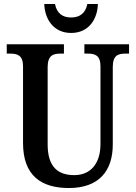

<svg xmlns="http://www.w3.org/2000/svg" viewBox="-20 -937 684 967"><path d="M338 -771C428 -771 471 -842 473 -917H420C410 -869 381 -849 338 -849C296 -849 266 -869 257 -917H203C205 -842 249 -771 338 -771ZM327 10C477 10 548 -75 548 -209V-599C548 -659 575 -667 613 -667H630V-714H405V-667H421C458 -667 486 -659 486 -603V-211C486 -114 437 -55 354 -55C273 -55 220 -95 220 -210V-599C220 -659 249 -667 285 -667H302V-714H14V-667H31C67 -667 96 -659 96 -603V-217C96 -53 187 10 327 10Z"/></svg>

Font: Noto Serif Bengali Condensed
Style: Regular
Weight: 400
Width: 3
Designer: Juan Bruce, Universal Thirst, Indian Type Foundry and the Monotype Design Team.
Foundry: Monotype Imaging Inc.
Version: Version 2.003